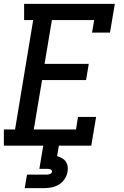

<svg xmlns="http://www.w3.org/2000/svg" viewBox="-21 -755 641 995"><path d="M-1 0V-84H57L151 -651H104V-735H574L549 -586H456L467 -651H248L210 -424H439L425 -340H197L154 -84H373L383 -149H477L452 0ZM107 220 119 150H219Q223 150 227.5 149.5Q232 149 236.5 147.5Q241 146 244.5 142.5Q248 139 249 135Q249 131 246.5 127.5Q244 124 240.5 122.5Q237 121 232.5 120.5Q228 120 224 120H183L203 0H284L275 54Q288 58 300 64.5Q312 71 319.5 81.5Q327 92 329.5 106Q332 120 329 135Q326 154 314.5 172Q303 190 285 201Q267 212 247 216Q227 220 207 220Z"/></svg>

Font: Iosevka Slab Medium Extended
Style: Italic
Weight: 500
Width: 7
Italic angle: -9°
Monospace: yes
Designer: Belleve Invis
Foundry: Belleve Invis
Version: Version 11.1.0; ttfautohint (v1.8.3)